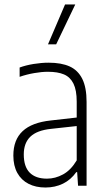

<svg xmlns="http://www.w3.org/2000/svg" viewBox="-20 -828 471 856"><path d="M366 -373.5V0H328L324 -60.5H320Q296 -26.5 260.8 -9.2Q225.5 8 182.5 8Q139.5 8 107.2 -8.5Q75 -25 57.2 -57Q39.5 -89 39.5 -134.5Q39.5 -204.5 80.8 -243.2Q122 -282 207 -291L322 -304V-375Q322 -426 307.5 -455.2Q293 -484.5 265.2 -496.2Q237.5 -508 193.5 -508Q166 -508 132.8 -502.2Q99.5 -496.5 67.5 -485.5V-527Q94.5 -537 129.8 -542.8Q165 -548.5 197 -548.5Q253.5 -548.5 290.5 -531.8Q327.5 -515 346.8 -476.5Q366 -438 366 -373.5ZM322 -113V-266L207.5 -253.5Q145 -247 115.5 -218.8Q86 -190.5 86 -139.5Q86 -85 112.5 -58.2Q139 -31.5 189.5 -31.5Q226.5 -31.5 261.2 -50.5Q296 -69.5 322 -113ZM194 -630.5 270 -808H315.5L230.5 -630.5Z"/></svg>

Font: Encode Sans Condensed ExLight
Style: Regular
Weight: 275
Width: 3
Designer: Multiple Designers
Foundry: Impallari Type
Version: Version 2.000